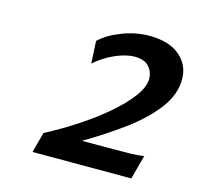

<svg xmlns="http://www.w3.org/2000/svg" viewBox="-76 -880 650 629"><g transform="rotate(15 248.5 -565.5)"><path d="M442.4 -413.6 420.4 -332H85.4L104 -401.4Q154.8 -427.7 205.8 -460.9Q256.8 -494.1 299.1 -530Q341.3 -565.9 366.9 -600.1Q392.6 -634.3 392.6 -662.1Q392.6 -685.5 377.2 -702.9Q361.8 -720.2 328.6 -720.2Q298.8 -720.2 262.2 -703.9Q225.6 -687.5 196.3 -661.6L192.4 -737.3Q220.2 -763.7 265.9 -781.2Q311.5 -798.8 357.4 -798.8Q424.3 -798.8 460.7 -767.8Q497.1 -736.8 497.1 -689Q497.1 -635.3 459 -586.2Q420.9 -537.1 360.4 -492.9Q299.8 -448.7 232.4 -409.2H323.2Q373.5 -409.2 397.2 -409.9Q420.9 -410.6 442.4 -413.6Z"/></g></svg>

Font: Andika
Style: Bold Italic
Weight: 700
Italic angle: -14°
Designer: Victor Gaultney, Annie Olsen, Julie Remington, Don Collingsworth, Eric Hays, Becca Hirsbrunner
Foundry: SIL International
Version: Version 6.101